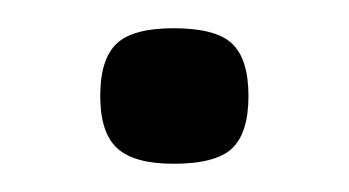

<svg xmlns="http://www.w3.org/2000/svg" viewBox="-20 -366 247 136"><path d="M51 -298Q51 -324 62.5 -335Q74 -346 103 -346Q133 -346 144.5 -335Q156 -324 156 -298Q156 -272 144.5 -261Q133 -250 103 -250Q75 -250 63 -261Q51 -272 51 -298Z"/></svg>

Font: Georama SemiExpanded
Style: Regular
Weight: 400
Width: 6
Designer: Jean-Baptiste Levee
Foundry: Production Type
Version: Version 1.001